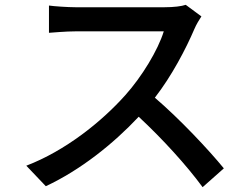

<svg xmlns="http://www.w3.org/2000/svg" viewBox="-20 -741 1040 796"><path d="M750 -721C733 -715 700 -711 663 -711H292C261 -711 203 -715 183 -718V-605C199 -606 253 -611 292 -611H659C635 -533 568 -423 500 -347C401 -236 251 -116 89 -54L170 31C313 -36 448 -143 555 -257C654 -165 754 -55 820 35L908 -43C846 -119 725 -248 622 -336C692 -426 751 -539 786 -621C793 -638 808 -663 815 -673Z"/></svg>

Font: Noto Sans Japanese Medium
Style: Regular
Weight: 500
Designer: Ryoko NISHIZUKA (kana & ideographs); Paul D. Hunt (Latin, Greek & Cyrillic); Wenlong ZHANG (bopomofo); Sandoll Communica
Foundry: Adobe Systems Incorporated
Version: Version 1.000;PS 1;hotconv 1.0.78;makeotf.lib2.5.61930